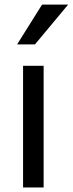

<svg xmlns="http://www.w3.org/2000/svg" viewBox="-20 -829 321 849"><path d="M82 0V-538.1H172.9V0ZM55.7 -632.8 166 -808.6H281.2L134.8 -632.8Z"/></svg>

Font: Gothic A1 Medium
Style: Regular
Weight: 500
Designer: HanYang I&C Co.,Ltd.
Foundry: HanYang I&C Co.,Ltd.
Version: Version 2.50